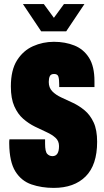

<svg xmlns="http://www.w3.org/2000/svg" viewBox="-20 -905 509 937"><path d="M92 -885H194L243 -818L292 -885H392L303 -752H181ZM242 12Q183 12 133.5 -5Q84 -22 55 -68.5Q26 -115 25 -204Q25 -206 25 -213.5Q25 -221 26 -225H200V-204Q200 -165 210.5 -154Q221 -143 236 -143Q268 -143 268 -192Q268 -217 251 -232.5Q234 -248 207.5 -260Q181 -272 150.5 -287Q120 -302 93.5 -325Q67 -348 50 -386Q33 -424 33 -483Q33 -563 63 -610.5Q93 -658 141 -679.5Q189 -701 243 -701Q298 -701 343 -683Q388 -665 414.5 -623Q441 -581 441 -509V-480H269V-492Q269 -518 265 -531Q261 -544 244 -544Q228 -544 223 -533Q218 -522 218 -505Q218 -477 235 -459.5Q252 -442 279 -429.5Q306 -417 336 -403Q366 -389 393 -366.5Q420 -344 437 -307.5Q454 -271 454 -213Q454 -100 398 -44Q342 12 242 12Z"/></svg>

Font: Archivo ExtraCondensed Black
Style: Regular
Weight: 900
Width: 2
Designer: Hector Gatti
Foundry: Omnibus-Type
Version: Version 2.001; ttfautohint (v1.8.3)